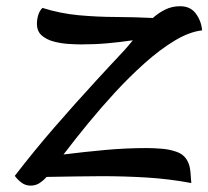

<svg xmlns="http://www.w3.org/2000/svg" viewBox="-20 -578 666 614"><path d="M626.5 -481Q585 -476.1 538.1 -447.8Q491.2 -419.4 442.6 -376Q394 -332.5 347.2 -281.7Q303.7 -234.4 262.9 -184.8Q222.2 -135.3 183.1 -84Q249.5 -92.3 316.2 -98.4Q382.8 -104.5 449.7 -104.5Q469.7 -104.5 495.8 -102.5Q522 -100.6 545.2 -92.3Q568.4 -84 579.1 -64Q586.9 -50.3 588.9 -29.3Q590.8 -8.3 591.8 7.3Q521 -5.9 449.2 -10.3Q377.4 -14.6 305.7 -14.6Q261.2 -14.6 217 -13.7Q172.9 -12.7 128.9 -12.2Q118.7 -0.5 106.2 7.6Q93.8 15.6 77.6 15.6Q61.5 15.6 48.8 6.1Q36.1 -3.4 27.3 -15.6Q88.9 -95.7 154.8 -171.6Q220.7 -247.6 288.6 -321.3Q310.5 -345.2 332.5 -368.9Q354.5 -392.6 377 -416.5Q383.8 -423.8 390.6 -432.1Q397.5 -440.4 404.8 -449.2Q361.8 -442.9 322.8 -439.5Q283.7 -436 239.7 -436Q223.1 -436 199.2 -437.5Q175.3 -439 152.1 -445.1Q128.9 -451.2 113.5 -464.6Q98.1 -478 98.1 -502Q98.1 -515.6 102.1 -529.3Q106 -543 115.7 -552.7Q172.9 -534.7 231.7 -529.3Q290.5 -523.9 350.1 -523.7Q409.7 -523.4 468.8 -520.5Q487.3 -537.1 508.8 -547.6Q530.3 -558.1 555.7 -558.1Q588.9 -558.1 606.2 -534.7Q623.5 -511.2 626.5 -481Z"/></svg>

Font: Lumanosimo
Style: Regular
Weight: 400
Designer: The DocRepair Project, Eduardo Rodriguez Tunni
Foundry: Google
Version: Version 1.010